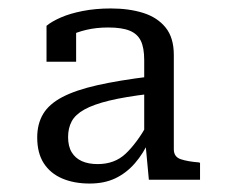

<svg xmlns="http://www.w3.org/2000/svg" viewBox="-20 -745 553 454"><path d="M334 -564 333 -523Q275 -516 238 -507Q201 -498 179.5 -486Q158 -474 149.5 -458Q141 -442 141 -421Q141 -399 149.5 -385Q158 -371 173.5 -364Q189 -357 211 -357Q251 -357 277 -381.5Q303 -406 328 -450L333 -413Q319 -382 299 -359Q279 -336 253 -323.5Q227 -311 192 -311Q155 -311 127 -323Q99 -335 83.5 -359Q68 -383 68 -420Q68 -452 82 -475.5Q96 -499 127.5 -515.5Q159 -532 210 -543.5Q261 -555 334 -564ZM332 -320 324 -406 321 -410V-603Q321 -632 313 -648.5Q305 -665 286.5 -672.5Q268 -680 236 -680Q208 -680 184.5 -674.5Q161 -669 144 -660Q127 -651 117 -641Q117 -649 123.5 -657.5Q130 -666 140 -672.5Q150 -679 160 -679V-599H90V-684Q102 -694 123.5 -703.5Q145 -713 175.5 -719Q206 -725 242 -725Q285 -725 318.5 -714.5Q352 -704 371.5 -680Q391 -656 391 -615V-392Q391 -374 407.5 -368.5Q424 -363 450 -361L453 -360V-320Z"/></svg>

Font: Roboto Serif 20pt Light
Style: Regular
Weight: 300
Version: Version 1.008